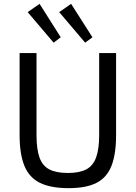

<svg xmlns="http://www.w3.org/2000/svg" viewBox="-20 -966 706 999"><path d="M584 -690V-264Q584 -164 560 -103Q536 -42 482 -14.5Q428 13 337 13Q244 13 188 -14.5Q132 -42 107 -103Q82 -164 82 -264V-690H170V-264Q170 -190 185.5 -146.5Q201 -103 237 -84.5Q273 -66 333 -66Q393 -66 428.5 -84.5Q464 -103 480 -146.5Q496 -190 496 -264V-690ZM350 -946 461 -772 423 -744 288 -903ZM186 -946 296 -772 259 -744 124 -903Z"/></svg>

Font: Exo 2
Style: Regular
Weight: 400
Designer: Natanael Gama
Foundry: Natanael Gama
Version: Version 2.010